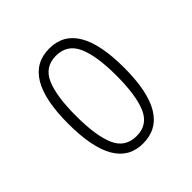

<svg xmlns="http://www.w3.org/2000/svg" viewBox="-109 -793 487 487"><g transform="rotate(-45 135.0 -549.5)"><path d="M134 -380Q35 -380 35 -550Q35 -719 136 -719Q236 -719 236 -550Q236 -380 134 -380ZM136 -405Q176 -405 192 -442Q208 -479 208 -550Q208 -621 191.5 -657.5Q175 -694 135 -694Q95 -694 79 -657.5Q63 -621 63 -550Q63 -479 79 -442Q95 -405 136 -405Z"/></g></svg>

Font: Noto Serif Myanmar ExtraCondensed Thin
Style: Regular
Weight: 100
Width: 2
Designer: Ben Mitchell and the Monotype Design Team
Foundry: Monotype Imaging Inc.
Version: Version 2.106; ttfautohint (v1.8.4.7-5d5b)